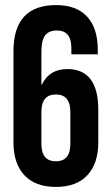

<svg xmlns="http://www.w3.org/2000/svg" viewBox="-20 -728 436 756"><path d="M33 -168V-526Q33 -708 201 -708Q281 -708 323 -662.5Q365 -617 365 -532V-514H261V-539Q261 -608 204 -608Q173 -608 158 -589Q143 -570 143 -522V-395H145Q174 -456 245 -456Q367 -456 367 -296V-168Q367 -84 324 -38Q281 8 200 8Q119 8 76 -38Q33 -84 33 -168ZM143 -287V-161Q143 -93 200 -93Q257 -93 257 -161V-287Q257 -356 200 -356Q143 -356 143 -287Z"/></svg>

Font: Bebas Neue
Style: Regular
Weight: 400
Designer: Ryoichi Tsunekawa
Foundry: Ryoichi Tsunekawa
Version: Version 1.400